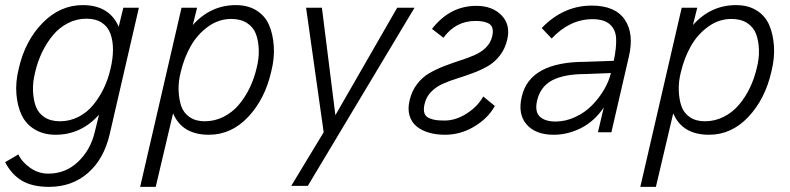

<svg xmlns="http://www.w3.org/2000/svg" viewBox="-24 -518 3096 752"><path d="M168 213.9Q103 213.9 62.3 189.9Q21.5 166 -3.9 117.2L47.9 86.9Q62 116.7 94.2 139.4Q126.5 162.1 165 162.1Q232.9 162.1 281.7 115.7Q330.6 69.3 347.2 -1L363.8 -68.8Q293.5 9.8 193.8 9.8Q147.5 9.8 113 -10.5Q78.6 -30.8 61.5 -65.9Q44.4 -101.1 40.3 -148.7Q36.1 -196.3 49.8 -251Q74.7 -358.9 143.1 -428.5Q211.4 -498 299.8 -498Q404.3 -498 440.9 -413.1L459 -487.8H520L405.8 6.8Q383.3 104.5 320.8 159.2Q258.3 213.9 168 213.9ZM210.9 -43Q249.5 -43 283 -60.1Q316.4 -77.1 340.8 -106.7Q365.2 -136.2 382.6 -172.4Q399.9 -208.5 409.2 -250Q418.5 -289.6 418.5 -323.7Q418.5 -357.9 408.7 -385.5Q398.9 -413.1 375 -429Q351.1 -444.8 314.9 -444.8Q276.4 -444.8 242.4 -427.5Q208.5 -410.2 183.8 -380.6Q159.2 -351.1 141.4 -314.5Q123.5 -277.8 113.8 -235.8Q104 -197.8 105.2 -163.1Q106.4 -128.4 116.2 -101.6Q126 -74.7 150.4 -58.8Q174.8 -43 210.9 -43Z M524.9 213.9 687 -487.8H748L731 -419.9Q800.8 -498 899.9 -498Q946.8 -498 980.2 -477.3Q1013.7 -456.5 1029.3 -421.1Q1044.9 -385.7 1048.3 -338.1Q1051.8 -290.5 1038.1 -236.8Q1013.7 -129.9 948 -60.1Q882.3 9.8 793.9 9.8Q689.5 9.8 653.8 -74.2L585.9 213.9ZM777.8 -43Q816.9 -43 851.3 -60.3Q885.7 -77.6 910.9 -107.2Q936 -136.7 953.6 -173.1Q971.2 -209.5 981 -251Q990.7 -288.6 989.5 -323.5Q988.3 -358.4 978.3 -385Q968.3 -411.6 943.6 -427.7Q918.9 -443.8 881.8 -443.8Q832.5 -443.8 790.8 -413.6Q749 -383.3 723.1 -337.6Q697.3 -292 684.1 -236.8Q674.3 -199.2 675.5 -164.1Q676.8 -128.9 686 -102.1Q695.3 -75.2 719 -59.1Q742.7 -43 777.8 -43Z M1116.7 210 1243.7 0 1174.8 -487.8H1236.8L1289.6 -66.9L1531.7 -487.8H1599.6L1181.6 210Z M1718.8 9.8Q1684.1 9.8 1655.8 1.5Q1627.4 -6.8 1607.7 -22.9Q1587.9 -39.1 1580.1 -64.9Q1572.3 -90.8 1580.1 -124Q1588.4 -161.1 1609.4 -188.5Q1630.4 -215.8 1657.5 -231.4Q1684.6 -247.1 1715.6 -259Q1746.6 -271 1777.1 -280.8Q1807.6 -290.5 1833.7 -301.8Q1859.9 -313 1878.9 -331.5Q1897.9 -350.1 1903.8 -376Q1911.6 -410.6 1894 -423.3Q1876.5 -436 1838.9 -436Q1760.3 -436 1712.9 -370.1L1668 -404.8Q1738.3 -495.1 1841.8 -495.1Q1903.8 -495.1 1939.9 -458.5Q1976.1 -421.9 1962.9 -363.8Q1954.6 -327.1 1933.6 -300.3Q1912.6 -273.4 1885.7 -258.3Q1858.9 -243.2 1827.9 -231.7Q1796.9 -220.2 1766.4 -210.7Q1735.8 -201.2 1709.7 -189.5Q1683.6 -177.7 1664.3 -158Q1645 -138.2 1638.7 -109.9Q1633.8 -88.4 1638.4 -74.7Q1643.1 -61 1657 -55.2Q1670.9 -49.3 1684.1 -47.6Q1697.3 -45.9 1717.8 -45.9Q1760.7 -45.9 1803.7 -73.2Q1846.7 -100.6 1868.7 -140.1L1914.1 -103Q1887.7 -54.7 1833.7 -22.5Q1779.8 9.8 1718.8 9.8Z M2144.5 9.8Q2073.7 9.8 2038.6 -30.5Q2003.4 -70.8 2019.5 -139.2Q2050.3 -275.9 2268.6 -275.9L2379.9 -279.8Q2390.6 -330.1 2389.2 -366.2Q2387.7 -402.3 2364.7 -422.6Q2341.8 -442.9 2296.9 -442.9Q2208 -442.9 2136.7 -367.2L2097.7 -408.2Q2182.1 -496.1 2293.9 -496.1Q2384.8 -496.1 2422.6 -441.7Q2460.4 -387.2 2439 -295.9L2370.6 0H2317.9L2340.8 -97.2Q2304.2 -43 2252.2 -16.6Q2200.2 9.8 2144.5 9.8ZM2151.9 -42Q2191.4 -42 2229.5 -59.8Q2267.6 -77.6 2295.2 -106Q2322.8 -134.3 2342 -167.2Q2361.3 -200.2 2368.7 -231.9L2269.5 -228Q2186.5 -228 2139.6 -203.9Q2092.8 -179.7 2079.6 -124Q2069.8 -80.6 2090.3 -61.3Q2110.8 -42 2151.9 -42Z M2483.9 213.9 2646 -487.8H2707L2689.9 -419.9Q2759.8 -498 2858.9 -498Q2905.8 -498 2939.2 -477.3Q2972.7 -456.5 2988.3 -421.1Q3003.9 -385.7 3007.3 -338.1Q3010.7 -290.5 2997.1 -236.8Q2972.7 -129.9 2907 -60.1Q2841.3 9.8 2752.9 9.8Q2648.4 9.8 2612.8 -74.2L2544.9 213.9ZM2736.8 -43Q2775.9 -43 2810.3 -60.3Q2844.7 -77.6 2869.9 -107.2Q2895 -136.7 2912.6 -173.1Q2930.2 -209.5 2939.9 -251Q2949.7 -288.6 2948.5 -323.5Q2947.3 -358.4 2937.3 -385Q2927.2 -411.6 2902.6 -427.7Q2877.9 -443.8 2840.8 -443.8Q2791.5 -443.8 2749.8 -413.6Q2708 -383.3 2682.1 -337.6Q2656.2 -292 2643.1 -236.8Q2633.3 -199.2 2634.5 -164.1Q2635.7 -128.9 2645 -102.1Q2654.3 -75.2 2678 -59.1Q2701.7 -43 2736.8 -43Z"/></svg>

Font: HK Grotesk Light Italic
Style: Regular
Weight: 300
Italic angle: -13°
Designer: Alfredo Marco Pradil and Stefan Peev
Foundry: Hanken Design Co.
Version: Version 1.000;PS 001.000;hotconv 1.0.88;makeotf.lib2.5.64775